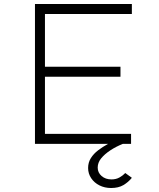

<svg xmlns="http://www.w3.org/2000/svg" viewBox="-20 -720 798 961"><path d="M155 0V-700H640V-650H205V-50H636V0ZM181 -336V-386H583V-336ZM536 221Q504 221 478 208Q452 195 436.5 172Q421 149 421 121Q421 93 435 71Q449 49 471.5 32Q494 15 519.5 1Q545 -13 569 -24L595 0Q560 14 531.5 33Q503 52 486 73Q469 94 469 119Q469 144 488.5 161Q508 178 538 178Q561 178 578.5 168Q596 158 607 146L640 170Q622 192 597.5 206.5Q573 221 536 221Z"/></svg>

Font: Lexend Giga ExtraLight
Style: Regular
Weight: 250
Version: Version 1.007